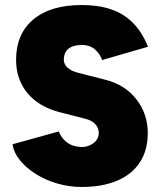

<svg xmlns="http://www.w3.org/2000/svg" viewBox="-20 -732 640 764"><path d="M305 12Q256 12 209 -1.5Q162 -15 123.5 -39Q85 -63 60 -93.5Q35 -124 30 -158L214 -209Q223 -184 245 -166.5Q267 -149 302 -147Q330 -146 351.5 -162Q373 -178 373 -204Q373 -221 360.5 -236.5Q348 -252 321 -259L216 -286Q162 -300 123.5 -329Q85 -358 64.5 -400Q44 -442 44 -494Q44 -597 112.5 -654.5Q181 -712 305 -712Q371 -712 421.5 -695Q472 -678 508.5 -641.5Q545 -605 569 -546L386 -493Q381 -513 360.5 -533Q340 -553 305 -553Q271 -553 252.5 -538Q234 -523 234 -494Q234 -476 249 -462.5Q264 -449 292 -442L398 -415Q478 -395 523 -336.5Q568 -278 568 -203Q568 -134 536.5 -86Q505 -38 446 -13Q387 12 305 12Z"/></svg>

Font: Figtree Light Black
Style: Regular
Weight: 900
Version: Version 2.000